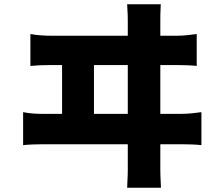

<svg xmlns="http://www.w3.org/2000/svg" viewBox="-20 -818 1040 897"><path d="M729 -144H834C859 -144 894 -143 921 -140V-294C895 -291 865 -286 826 -286H729V-514H812C836 -514 872 -513 899 -510V-659C873 -656 843 -651 805 -651H729V-725C729 -739 729 -757 731 -798H574C577 -749 577 -735 577 -722V-651H223C190 -651 154 -653 122 -659V-510C153 -513 184 -514 213 -514H270V-286H187C155 -286 121 -287 88 -294V-140C118 -143 149 -144 178 -144H577V-28C577 -18 577 4 574 59H732C729 5 729 -19 729 -29V-144ZM419 -286V-514H577V-286H419Z"/></svg>

Font: Glow Sans SC Normal ExtraBold
Style: Regular
Weight: 800
Designer: Ryoko NISHIZUKA (kana, bopomofo & ideographs); Paul D. Hunt (Latin, Greek & Cyrillic); Sandoll Communications, Soo-young
Version: Version 0.93